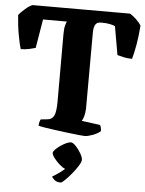

<svg xmlns="http://www.w3.org/2000/svg" viewBox="-68 -754 813 1074"><g transform="rotate(5 338.5 -216.5)"><path d="M425 0Q418 0 392 -2.5Q366 -5 331 -9.5Q296 -14 261 -18.5Q226 -23 199 -27.5Q172 -32 163 -35Q163 -46 166 -56.5Q169 -67 172 -71L210 -75Q235 -77 246 -99.5Q257 -122 257 -180V-556Q257 -588 261.5 -605Q266 -622 270 -629H136L109 -467Q96 -463 73.5 -458Q51 -453 26 -453Q19 -474 9 -527.5Q-1 -581 -5 -642Q6 -656 29 -676.5Q52 -697 70 -704H618Q634 -695 653 -677Q672 -659 682 -642Q678 -583 669 -533Q660 -483 651 -453Q626 -453 603.5 -458Q581 -463 568 -467L540 -627Q532 -631 512.5 -635.5Q493 -640 462 -640Q436 -640 428 -623Q420 -606 420 -583L419 -152Q418 -127 412.5 -109Q407 -91 401 -83L505 -69Q508 -65 510.5 -55.5Q513 -46 513 -35Q498 -21 470 -10.5Q442 0 425 0ZM314 271Q292 271 280 261.5Q268 252 263 242Q282 231 299.5 218.5Q317 206 332 193Q317 187 299 171Q281 155 268 137.5Q255 120 255 110Q255 102 266 90.5Q277 79 293 68Q309 57 325 49.5Q341 42 351 42Q363 42 379.5 59.5Q396 77 408.5 99Q421 121 421 134Q421 146 407 168.5Q393 191 373.5 214.5Q354 238 337 254.5Q320 271 314 271Z"/></g></svg>

Font: Texturina 72pt Black
Style: Regular
Weight: 900
Designer: Guillermo Torres Carreño
Foundry: Omnibus-Type
Version: Version 1.002; ttfautohint (v1.8.3)